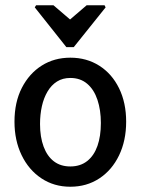

<svg xmlns="http://www.w3.org/2000/svg" viewBox="-20 -705 534 729"><path d="M117 -685H183L246 -631L309 -685H377L381 -677L260 -526H232L112 -677ZM247 4Q185 4 137 -28Q89 -60 62 -116Q35 -172 35 -243Q35 -317 63 -371.5Q91 -426 138.5 -456Q186 -486 247 -486Q309 -486 357 -455.5Q405 -425 432 -370Q459 -315 459 -243Q459 -171 432 -115Q405 -59 357 -27.5Q309 4 247 4ZM247 -73Q285 -73 311 -93.5Q337 -114 350 -151Q363 -188 363 -238Q363 -287 350 -326Q337 -365 311 -387Q285 -409 247 -409Q218 -409 196.5 -395.5Q175 -382 160.5 -357.5Q146 -333 139 -301.5Q132 -270 132 -234Q132 -185 145.5 -148.5Q159 -112 184.5 -92.5Q210 -73 247 -73Z"/></svg>

Font: Kreon
Style: Regular
Weight: 400
Designer: Julia Petretta
Foundry: Julia Petretta and Eli Heuer
Version: Version 2.002